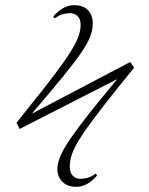

<svg xmlns="http://www.w3.org/2000/svg" viewBox="-20 -630 577 743"><path d="M275 93Q241 93 221.5 73.5Q202 54 202 24Q202 2 213.5 -25.5Q225 -53 251.5 -92Q278 -131 322.5 -187.5Q367 -244 434 -324L56 -131L44 -155L99 -224Q157 -296 194.5 -346Q232 -396 253.5 -430.5Q275 -465 283.5 -489Q292 -513 292 -533Q292 -557 280 -568Q268 -579 251 -579Q239 -579 224.5 -575.5Q210 -572 192 -559L186 -566Q224 -610 267 -610Q302 -610 320.5 -590.5Q339 -571 339 -539Q339 -515 329 -488.5Q319 -462 293.5 -425Q268 -388 222 -331.5Q176 -275 103 -190L484 -390L499 -368L443 -299Q383 -224 345 -173.5Q307 -123 286.5 -89.5Q266 -56 258 -32Q250 -8 250 15Q250 38 261.5 50Q273 62 291 62Q303 62 317.5 58.5Q332 55 350 42L356 49Q318 93 275 93Z"/></svg>

Font: Display Extralight
Style: Italic
Weight: 200
Italic angle: -2°
Designer: Latin by Veronika Burian and Jose Scaglione. Greek by Irene Vlachou. Cyrillic by Vera Evstafieva
Foundry: TypeTogether
Version: Version 3.002